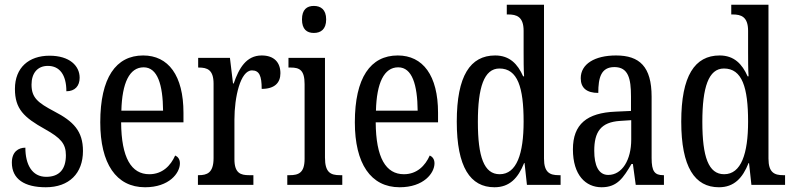

<svg xmlns="http://www.w3.org/2000/svg" viewBox="-20 -780 3346 810"><path d="M173 10C272 10 330 -49 330 -143C330 -227 290 -268 209 -310C139 -347 113 -368 113 -423C113 -470 137 -502 182 -502C231 -502 260 -465 260 -395C296 -395 316 -417 316 -452C316 -502 274 -545 189 -545C102 -545 43 -495 43 -405C43 -321 80 -285 170 -235C236 -198 258 -174 258 -125C258 -67 231 -34 175 -34C115 -34 87 -86 87 -157C58 -157 30 -140 30 -94C30 -24 84 10 173 10Z M592 10C694 10 739 -50 739 -91C739 -109 730 -119 719 -124C700 -81 665 -45 610 -45C534 -45 492 -114 491 -264H754V-304C754 -462 690 -546 584 -546C469 -546 403 -452 403 -264C403 -90 470 10 592 10ZM668 -313H492C495 -430 526 -496 586 -496C645 -496 667 -422 668 -313Z M815 0H1049V-41H1030C996 -41 969 -49 969 -108V-276C969 -370 994 -483 1043 -483C1074 -483 1084 -460 1084 -405C1139 -405 1163 -431 1163 -471C1163 -516 1137 -546 1084 -546C1019 -546 988 -492 966 -428H963L950 -536H816V-495H819C854 -495 881 -486 881 -427V-113C881 -50 853 -41 818 -41H815Z M1304 -641C1333 -641 1356 -656 1356 -698C1356 -740 1333 -755 1304 -755C1275 -755 1254 -740 1254 -698C1254 -656 1275 -641 1304 -641ZM1192 0H1424V-41H1414C1375 -41 1351 -52 1351 -115V-536H1197V-495H1207C1244 -495 1265 -484 1265 -425V-110C1265 -51 1240 -41 1202 -41H1192Z M1666 10C1768 10 1813 -50 1813 -91C1813 -109 1804 -119 1793 -124C1774 -81 1739 -45 1684 -45C1608 -45 1566 -114 1565 -264H1828V-304C1828 -462 1764 -546 1658 -546C1543 -546 1477 -452 1477 -264C1477 -90 1544 10 1666 10ZM1742 -313H1566C1569 -430 1600 -496 1660 -496C1719 -496 1741 -422 1742 -313Z M2066 10C2130 10 2166 -29 2191 -92H2193L2203 0H2345V-41H2337C2300 -41 2275 -52 2275 -111V-760H2118V-719H2124C2159 -719 2189 -710 2189 -650V-563C2189 -526 2189 -489 2191 -458H2187C2164 -510 2130 -546 2069 -546C1964 -546 1907 -460 1907 -267C1907 -75 1964 10 2066 10ZM2088 -45C2022 -45 1996 -118 1996 -266C1996 -411 2022 -491 2087 -491C2164 -491 2189 -411 2189 -267C2189 -132 2160 -45 2088 -45Z M2518 10C2585 10 2610 -31 2644 -88H2650L2662 0H2781V-41H2778C2742 -41 2729 -57 2729 -113V-372C2729 -499 2678 -546 2579 -546C2489 -546 2430 -510 2430 -450C2430 -409 2455 -388 2504 -388C2504 -453 2516 -497 2572 -497C2631 -497 2642 -448 2642 -373V-312L2577 -309C2456 -304 2397 -256 2397 -150C2397 -41 2451 10 2518 10ZM2546 -42C2505 -42 2487 -82 2487 -144C2487 -223 2514 -265 2597 -270L2643 -273V-191C2643 -106 2605 -42 2546 -42Z M3013 10C3077 10 3113 -29 3138 -92H3140L3150 0H3292V-41H3284C3247 -41 3222 -52 3222 -111V-760H3065V-719H3071C3106 -719 3136 -710 3136 -650V-563C3136 -526 3136 -489 3138 -458H3134C3111 -510 3077 -546 3016 -546C2911 -546 2854 -460 2854 -267C2854 -75 2911 10 3013 10ZM3035 -45C2969 -45 2943 -118 2943 -266C2943 -411 2969 -491 3034 -491C3111 -491 3136 -411 3136 -267C3136 -132 3107 -45 3035 -45Z"/></svg>

Font: Noto Serif Lao ExtCond
Style: Regular
Weight: 400
Width: 2
Designer: Monotype Design Team
Foundry: Monotype Imaging Inc.
Version: Version 2.004